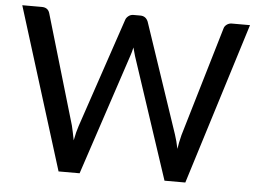

<svg xmlns="http://www.w3.org/2000/svg" viewBox="-51 -783 1140 848"><g transform="rotate(5 519.0 -358.5)"><path d="M100.6 -717.3Q128.4 -717.3 135.7 -692.9L278.8 -207Q284.7 -182.6 292.5 -142.6Q299.8 -181.6 308.6 -207L472.7 -692.9Q475.6 -702.1 485.1 -709.7Q494.6 -717.3 507.3 -717.3H537.6Q562.5 -717.3 572.3 -692.9L735.8 -207Q745.1 -179.2 752 -145Q755.4 -170.4 764.6 -207L908.7 -692.9Q911.1 -702.6 920.9 -710Q930.7 -717.3 943.4 -717.3H1023.9L799.8 0H707.5L529.8 -537.1Q523.9 -556.2 519.5 -574.2Q515.1 -553.2 509.3 -537.1L331.1 0H237.8L14.2 -717.3Z"/></g></svg>

Font: Lato-Medium
Style: Regular
Weight: 500
Designer: Lukasz Dziedzic
Foundry: tyPoland Lukasz Dziedzic
Version: Version 2.006; 2014-01-15